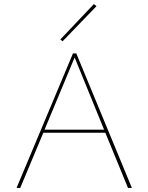

<svg xmlns="http://www.w3.org/2000/svg" viewBox="-20 -919 726 939"><path d="M452 -889 286 -717 275 -726 439 -899ZM606 0 495 -270H192L79 0H61L337 -658H353L625 0ZM198 -285H489L345 -638Z"/></svg>

Font: EauTestSC Thin
Style: Regular
Weight: 250
Designer: Christian Thalmann (Catharsis Fonts)
Version: Version 0.001;PS 000.001;hotconv 1.0.88;makeotf.lib2.5.64775